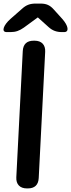

<svg xmlns="http://www.w3.org/2000/svg" viewBox="-35 -1013 397 1071"><path d="M181 -20 217 -724C219 -763 197 -786 158 -786H153C115 -786 94 -767 92 -728L56 -24C54 15 76 38 115 38H120C158 38 179 19 181 -20ZM2 -834H24C53 -834 74 -842 98 -859L176 -916L236 -862C258 -842 281 -834 311 -834H323C352 -834 347 -869 312 -908L265 -960C244 -984 223 -993 192 -993H163C133 -993 111 -985 89 -965L24 -908C-17 -872 -29 -834 2 -834Z"/></svg>

Font: 寒蝉团圆体 Round
Style: Regular
Weight: 500
Designer: 寒蝉字型
Version: Version 2.700;Glyphs 3.1.1 (3135)